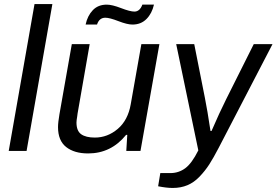

<svg xmlns="http://www.w3.org/2000/svg" viewBox="-20 -743 1361 945"><path d="M22.9 0 149.9 -723.1H237.8L110.8 0Z M401.4 -622.1Q410.6 -665.5 436.8 -692.9Q462.9 -720.2 505.4 -720.2Q531.7 -720.2 575.9 -703.1Q620.1 -686 641.6 -686Q668 -686 680.7 -720.2H737.8Q728 -676.8 700.9 -649.4Q673.8 -622.1 631.8 -622.1Q606.4 -622.1 563 -638.9Q519.5 -655.8 498.5 -655.8Q468.3 -655.8 457.5 -622.1ZM413.6 12.2Q345.7 12.2 305.7 -19.3Q265.6 -50.8 265.6 -117.2Q265.6 -140.1 272.5 -180.2L333.5 -525.9H421.4L361.8 -184.1Q361.3 -178.7 359.9 -169.4Q358.4 -160.2 357.4 -153.1Q356.4 -146 356.4 -140.1Q356.4 -98.6 379.6 -82.3Q402.8 -65.9 446.8 -65.9Q509.3 -65.9 559.6 -108.6Q609.9 -151.4 623.5 -230L675.8 -525.9H764.6L671.4 0H601.6L606.4 -79.1H600.6Q526.9 12.2 413.6 12.2Z M830.1 182.1Q799.8 182.1 758.3 173.8L769 108.9H818.4Q859.4 108.9 891.8 85Q924.3 61 956.1 -2.9L847.2 -525.9H936L988.3 -262.2Q1000.5 -202.1 1016.1 -98.1H1021Q1060.5 -189.5 1093.3 -254.9L1229 -525.9H1321.3L1056.2 -15.1Q1030.8 33.7 1010.3 65.7Q989.7 97.7 962.4 126.2Q935.1 154.8 902.6 168.5Q870.1 182.1 830.1 182.1Z"/></svg>

Font: Archivo
Style: Italic
Weight: 400
Italic angle: -10°
Designer: Hector Gatti
Foundry: Omnibus-Type
Version: Version 2.001